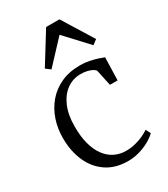

<svg xmlns="http://www.w3.org/2000/svg" viewBox="-204 -916 891 1020"><g transform="rotate(-30 242.0 -406.5)"><path d="M274.5 11Q196.5 11 142.8 -25.2Q89 -61.5 61.2 -124Q33.5 -186.5 33 -265Q32.5 -324 50 -376.8Q67.5 -429.5 101.8 -470.2Q136 -511 187 -534.5Q238 -558 305 -558Q333.5 -558 360.2 -552.5Q387 -547 408.5 -540Q430 -533 442 -528L438 -388.5H391L370.5 -484.5Q369 -491.5 357.2 -498.8Q345.5 -506 326.5 -511Q307.5 -516 284.5 -516Q236.5 -516 199 -489Q161.5 -462 139.8 -411.8Q118 -361.5 118 -291.5Q117.5 -229.5 130.2 -182.5Q143 -135.5 166.2 -104.2Q189.5 -73 221.5 -57.2Q253.5 -41.5 291 -41.5Q321 -41.5 348.5 -48.5Q376 -55.5 398.5 -66Q421 -76.5 435.5 -87L450.5 -57.5Q432.5 -39.5 404 -23.8Q375.5 -8 341.8 1.5Q308 11 274.5 11ZM163 -614.5 134.5 -636 251 -824H332.5L449 -636L420.5 -614.5L292 -752.5Z"/></g></svg>

Font: Merriweather 48pt Light
Style: Regular
Weight: 300
Version: Version 2.100